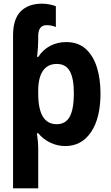

<svg xmlns="http://www.w3.org/2000/svg" viewBox="-20 -785 603 1045"><path d="M51 -592Q51 -681 92.5 -723Q134 -765 209 -765Q231 -765 252 -760.5Q273 -756 284 -751V-638Q275 -642 262 -645Q249 -648 234 -648Q188 -648 188 -589V-567Q188 -531 182 -475H188Q214 -515 253.5 -535.5Q293 -556 340 -556Q406 -556 447 -518.5Q488 -481 507.5 -418Q527 -355 527 -277Q527 -142 475.5 -66Q424 10 335 10Q293 10 254 -8.5Q215 -27 188 -60H181Q185 -31 186.5 -12.5Q188 6 188 18V240H51ZM289 -109Q337 -109 359.5 -150Q382 -191 382 -277Q382 -358 360 -397.5Q338 -437 289 -437Q240 -437 214 -400Q188 -363 188 -291V-275Q188 -109 289 -109Z"/></svg>

Font: Noto Sans Mono SemiCondensed
Style: Bold
Weight: 700
Width: 4
Designer: Monotype Design Team
Foundry: Monotype Imaging Inc.
Version: Version 2.014